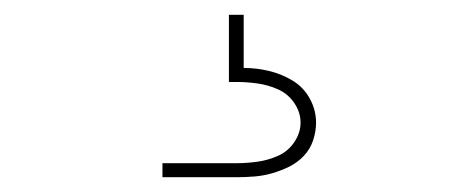

<svg xmlns="http://www.w3.org/2000/svg" viewBox="-20 -20 640 260"><path d="M200 220V201H300Q314 201 328.5 199Q343 197 356.5 191Q370 185 378.5 172.5Q387 160 387 146Q387 132 378.5 119.5Q370 107 356.5 101Q343 95 328.5 93Q314 91 300 91H290V0H310V72Q327 72 344 76Q361 80 376 89Q391 98 399.5 113.5Q408 129 408 146Q408 158 404 170Q400 182 391.5 191Q383 200 372 205.5Q361 211 349 214.5Q337 218 324.5 219Q312 220 300 220Z"/></svg>

Font: Iosevka Curly Slab ThEx
Style: Regular
Weight: 100
Width: 7
Monospace: yes
Designer: Belleve Invis
Foundry: Belleve Invis
Version: Version 11.1.0; ttfautohint (v1.8.3)